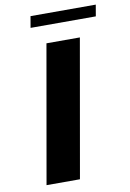

<svg xmlns="http://www.w3.org/2000/svg" viewBox="-93 -905 651 962"><g transform="rotate(-10 232.0 -424.0)"><path d="M187 -700H357L234 0H64ZM132 -848H464L454 -790H122Z"/></g></svg>

Font: Fahkwang
Style: Bold Italic
Weight: 700
Italic angle: -10°
Designer: Suppakit Chalermlarp | Katatrad Co.,Ltd.
Foundry: Cadson Demak Co.,Ltd.
Version: Version 1.000; ttfautohint (v1.6)